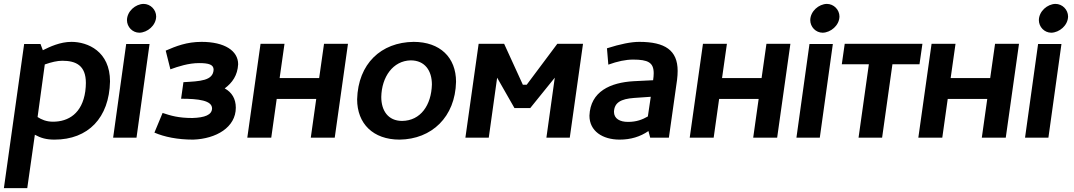

<svg xmlns="http://www.w3.org/2000/svg" viewBox="-26 -707 5518 986"><path d="M294 -395C364 -395 415 -371 415 -281C415 -268 414 -254 412 -238C396 -125 326 -82 246 -82C212 -82 187 -93 167 -106L204 -376C238 -388 268 -395 294 -395ZM539 -289C539 -443 425 -492 341 -492C283 -492 230 -467 194 -449L182 -481H98L-6 259H114L153 -15C184 2 212 10 254 10C427 10 535 -102 539 -289Z M776 -622C776 -657 747 -687 711 -687C670 -686 627 -650 626 -604C626 -569 654 -539 690 -539C731 -540 775 -576 776 -622ZM622 -481 555 0H675L742 -481Z M1197 -377C1197 -446 1128 -492 1009 -492C933 -492 878 -470 825 -447L849 -351C890 -366 943 -383 996 -383C1047 -383 1071 -375 1071 -349C1068 -292 1002 -290 916 -285L904 -200C994 -200 1063 -191 1063 -150C1062 -117 1026 -103 962 -101C890 -101 851 -113 809 -127L767 -26C818 -4 885 10 966 10C1084 6 1185 -53 1185 -154C1185 -199 1165 -233 1128 -253C1167 -282 1194 -320 1197 -377Z M1312 -482 1244 0H1367L1395 -199H1598L1570 0H1693L1761 -482H1638L1613 -306H1410L1435 -482Z M2039 -86C1967 -86 1932 -139 1932 -209C1934 -312 1992 -395 2083 -397C2156 -397 2192 -344 2192 -273C2189 -167 2134 -87 2039 -86ZM2316 -287C2316 -412 2234 -492 2098 -492C1931 -490 1813 -380 1808 -197C1808 -72 1890 10 2026 10C2191 8 2312 -106 2316 -287Z M2432 -482 2364 0H2484L2527 -308L2616 -152H2697L2823 -308L2780 0H2900L2968 -482H2836L2679 -272H2659L2563 -482Z M3127 -133C3129 -180 3162 -199 3230 -204L3316 -210L3301 -109C3273 -93 3243 -81 3199 -81C3158 -81 3127 -97 3127 -133ZM3156 10C3213 10 3262 -5 3304 -34L3313 0H3409L3451 -297C3453 -313 3454 -329 3454 -343C3454 -449 3389 -492 3257 -492C3215 -492 3160 -481 3091 -459L3098 -375C3145 -392 3187 -401 3225 -401C3302 -401 3331 -386 3331 -331C3331 -321 3330 -308 3328 -295L3228 -290C3109 -283 3006 -238 3001 -113C3001 -34 3068 10 3156 10Z M3584 -482 3516 0H3639L3667 -199H3870L3842 0H3965L4033 -482H3910L3885 -306H3682L3707 -482Z M4285 -622C4285 -657 4256 -687 4220 -687C4179 -686 4136 -650 4135 -604C4135 -569 4163 -539 4199 -539C4240 -540 4284 -576 4285 -622ZM4131 -481 4064 0H4184L4251 -481Z M4297 -377H4436L4383 0H4504L4557 -377H4696L4711 -482H4312Z M4758 -482 4690 0H4813L4841 -199H5044L5016 0H5139L5207 -482H5084L5059 -306H4856L4881 -482Z M5459 -622C5459 -657 5430 -687 5394 -687C5353 -686 5310 -650 5309 -604C5309 -569 5337 -539 5373 -539C5414 -540 5458 -576 5459 -622ZM5305 -481 5238 0H5358L5425 -481Z"/></svg>

Font: Cantarell
Style: BoldOblique
Weight: 700
Italic angle: -8°
Designer: Dave Crossland
Version: Version 0.024